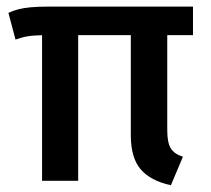

<svg xmlns="http://www.w3.org/2000/svg" viewBox="-20 -548 640 582"><path d="M217 -457.5V0H107.5V-457.5ZM487 -457.5V-152.5Q487 -115.5 497.8 -98.2Q508.5 -81 534.5 -73L498 13.5Q436 0 406.2 -35Q376.5 -70 376.5 -138.5V-457.5ZM565 -528V-441.5H136.5Q105.5 -441.5 87.8 -440.5Q70 -439.5 57 -436.8Q44 -434 27 -428L5.5 -509Q20.5 -516 36.2 -520Q52 -524 73.8 -526Q95.5 -528 128 -528Z"/></svg>

Font: Fira Code Light Medium
Style: Regular
Weight: 500
Monospace: yes
Version: Version 5.002